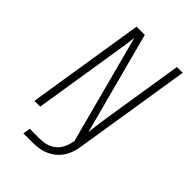

<svg xmlns="http://www.w3.org/2000/svg" viewBox="-262 -837 1124 1124"><g transform="rotate(45 300.0 -275.0)"><path d="M154 180 162 135H242Q376 135 397 0L218 -675Q217 -661 212.5 -629.5Q208 -598 202 -560L113 0H65L181 -730H249L418 -94Q420 -112 424 -146.5Q428 -181 434 -219L515 -730H563L447 0Q434 86 378.5 133Q323 180 234 180Z"/></g></svg>

Font: JetBrains Mono Thin
Style: Italic
Weight: 100
Italic angle: -9°
Monospace: yes
Designer: Philipp Nurullin, Konstantin Bulenkov
Foundry: JetBrains
Version: Version 2.305; ttfautohint (v1.8.4.7-5d5b)